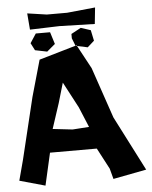

<svg xmlns="http://www.w3.org/2000/svg" viewBox="-59 -930 785 994"><g transform="rotate(-5 333.0 -433.0)"><path d="M124 -725.6 143.6 -687.5 206.1 -674.8 249 -710.9 229.5 -773.4H155.3ZM120.1 -880.9 127 -795.9 280.3 -800.8 463.9 -795.9 472.7 -880.9 326.2 -866.2H220.7ZM3.9 -21.5 136.7 15.6 174.8 -152.3H418L475.6 -43L490.2 11.7L663.1 -21.5L517.6 -305.7L427.7 -569.3L362.3 -690.4L417 -678.7L452.1 -710L440.4 -765.6L389.6 -782.2L338.9 -754.9V-732.4L354.5 -692.4L163.1 -636.7L109.4 -447.3L32.2 -127.9ZM242.2 -404.3 272.5 -507.8 343.8 -373 387.7 -267.6 301.8 -261.7 199.2 -273.4ZM362.3 -690.4 354.5 -692.4 360.4 -694.3Z"/></g></svg>

Font: MaokenAssortedSans-TC
Style: Regular
Weight: 500
Version: Version 0.83